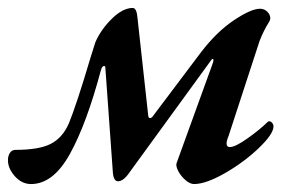

<svg xmlns="http://www.w3.org/2000/svg" viewBox="-56 -449 754 483"><path d="M-36 -46Q-36 -57 -31 -64.5Q-26 -72 -17 -72Q42 -72 71.5 -87Q101 -102 117 -138Q137 -187 172 -305L184 -343Q198 -375 225.5 -402Q253 -429 278 -429Q288 -429 290 -403L317 -157Q318 -152 321 -152Q325 -152 328 -156L450 -318Q490 -370 533 -398.5Q576 -427 598 -427Q609 -427 616.5 -419.5Q624 -412 624 -403Q624 -399 621 -394Q608 -374 597 -346L519 -107Q514 -95 514 -88Q514 -79 522 -79Q536 -79 567.5 -101.5Q599 -124 617 -142Q619 -144 621 -144Q625 -144 628.5 -140Q632 -136 632 -131Q632 -112 595 -76.5Q558 -41 510 -13.5Q462 14 432 14Q422 14 410.5 4Q399 -6 392.5 -18.5Q386 -31 388 -38L480 -292Q482 -299 480 -300.5Q478 -302 474 -296L271 -17Q255 7 241 7Q230 7 228 -14L209 -279Q209 -283 206 -283Q201 -283 198 -273Q162 -138 120 -62Q78 14 22 14Q-1 14 -18.5 -5.5Q-36 -25 -36 -46Z"/></svg>

Font: EB Garamond SemiBold
Style: Italic
Weight: 600
Italic angle: -17.2°
Designer: Georg Duffner and Octavio Pardo
Foundry: Georg Duffner
Version: Version 1.000